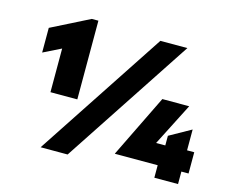

<svg xmlns="http://www.w3.org/2000/svg" viewBox="-92 -769 1070 897"><g transform="rotate(15 442.5 -320.5)"><path d="M149.3 -260.4V-471.5L63.9 -429.2V-548.6L247.2 -641H279.2V-260.4ZM171.5 0 583.3 -625H713.9L302.1 0ZM721.5 0V-60.4H514.6V-61.8L662.5 -364.6H792.4L687.5 -159H731.9V-205.6L836.1 -263.9V-163.2H870.8V-60.4H836.1V0Z"/></g></svg>

Font: Afacad Flux Black
Style: Regular
Weight: 900
Designer: Kristian Moeller
Foundry: Dicotype
Version: Version 1.100